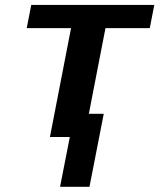

<svg xmlns="http://www.w3.org/2000/svg" viewBox="-20 -548 640 768"><path d="M259.3 0H179.7L264.2 -435.5H86.9L105 -528.3H597.2L579.1 -435.5H401.9L335.4 -92.8H395L337.9 199.2H220.2Z"/></svg>

Font: Liberation Mono
Style: Bold Italic
Weight: 700
Italic angle: -12°
Monospace: yes
Designer: Steve Matteson
Foundry: Ascender Corporation
Version: Version 2.1.5